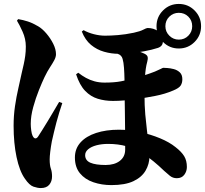

<svg xmlns="http://www.w3.org/2000/svg" viewBox="-20 -882 1040 974"><path d="M545 57Q496 57 453.5 42.5Q411 28 385.5 -3Q360 -34 360 -83Q360 -128 388.5 -159.5Q417 -191 467.5 -207.5Q518 -224 583 -224Q637 -224 691 -212Q745 -200 792 -180.5Q839 -161 870 -136Q901 -112 914.5 -89.5Q928 -67 928 -35Q928 -13 915 4.5Q902 22 877 22Q857 22 842 10Q827 -2 813 -15Q757 -69 711 -98.5Q665 -128 622 -140Q579 -152 529 -152Q496 -152 469.5 -145Q443 -138 427.5 -125Q412 -112 412 -95Q412 -68 438.5 -56.5Q465 -45 516 -45Q561 -45 588 -66Q615 -87 615 -123Q615 -183 614.5 -231Q614 -279 613.5 -316Q613 -353 612.5 -380.5Q612 -408 612 -426Q612 -450 611.5 -480Q611 -510 609 -538Q607 -566 602 -583Q597 -603 575.5 -609.5Q554 -616 540 -620L583 -638Q603 -637 627.5 -633Q652 -629 675.5 -623Q699 -617 712 -610Q727 -603 729 -593Q731 -583 727 -569Q718 -537 715.5 -491.5Q713 -446 713 -406Q713 -346 717 -301Q721 -256 725.5 -220.5Q730 -185 734 -153Q738 -121 738 -88Q738 -50 718.5 -16.5Q699 17 657 37Q615 57 545 57ZM187 72Q171 72 150 65Q129 58 106 24Q79 -14 64 -85Q49 -156 49 -244Q49 -295 56 -343Q63 -391 73 -434Q83 -477 90 -511Q96 -536 100.5 -556.5Q105 -577 108 -598.5Q111 -620 111 -646Q111 -685 94.5 -721.5Q78 -758 66 -777L72 -785Q97 -781 121.5 -773Q146 -765 173 -749Q194 -737 215 -712.5Q236 -688 250 -660Q264 -632 264 -607Q264 -593 255.5 -577Q247 -561 233.5 -540.5Q220 -520 206 -491Q194 -466 177.5 -425Q161 -384 148.5 -338.5Q136 -293 136 -254Q136 -238 138.5 -220Q141 -202 145 -194Q151 -181 158.5 -180Q166 -179 173 -189Q180 -200 193.5 -221Q207 -242 222.5 -268Q238 -294 253.5 -320Q269 -346 280 -365L296 -359Q288 -336 280.5 -311Q273 -286 266 -260.5Q259 -235 253.5 -210.5Q248 -186 243 -165Q238 -138 235 -113Q232 -88 232 -74Q232 -43 238 -26.5Q244 -10 244 13Q244 38 230 55Q216 72 187 72ZM553 -370Q512 -370 476 -381Q440 -392 412 -421Q384 -450 366 -505L377 -513Q396 -498 416 -487Q436 -476 459.5 -469.5Q483 -463 510 -463Q560 -463 593.5 -469.5Q627 -476 659 -484Q685 -491 714 -500.5Q743 -510 766 -519Q783 -526 794.5 -532Q806 -538 808 -538Q813 -538 828.5 -537Q844 -536 861.5 -531.5Q879 -527 892 -515Q905 -503 905 -480Q905 -461 896.5 -448Q888 -435 859 -423Q817 -405 768 -395.5Q719 -386 671 -379Q637 -375 609.5 -372.5Q582 -370 553 -370ZM582 -609Q545 -609 508 -619.5Q471 -630 441.5 -654.5Q412 -679 395 -722L404 -729Q427 -716 456.5 -708.5Q486 -701 513 -701Q541 -701 578.5 -704Q616 -707 659 -716Q691 -723 707 -731.5Q723 -740 729 -740Q759 -740 783 -723.5Q807 -707 807 -679Q807 -660 800 -651.5Q793 -643 781 -639Q750 -629 712 -622Q674 -615 639.5 -612Q605 -609 582 -609ZM887 -636Q840 -636 807 -669Q774 -702 774 -749Q774 -796 807 -829Q840 -862 887 -862Q934 -862 967 -829Q1000 -796 1000 -749Q1000 -702 967 -669Q934 -636 887 -636ZM887 -681Q916 -681 935.5 -701Q955 -721 955 -749Q955 -778 935.5 -797.5Q916 -817 887 -817Q859 -817 839 -797.5Q819 -778 819 -749Q819 -721 839 -701Q859 -681 887 -681Z"/></svg>

Font: Noto Serif JP Black
Style: Regular
Weight: 900
Designer: Ryoko NISHIZUKA 西塚涼子 (kana & ideographs); Frank Grießhammer (Latin, Greek & Cyrillic); Wenlong ZHANG 张文龙 (bopomofo); San
Foundry: Adobe
Version: Version 2.003-H1;hotconv 1.1.1;makeotfexe 2.6.0